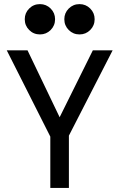

<svg xmlns="http://www.w3.org/2000/svg" viewBox="-20 -923 573 943"><path d="M318.4 0H227.1V-252L13.2 -675.8H115.2L272.9 -347.2L436 -675.8H533.2L318.4 -256.8ZM370.6 -753.9Q339.4 -753.9 317.6 -775.6Q295.9 -797.4 295.9 -828.6Q295.9 -859.4 317.6 -881.1Q339.4 -902.8 370.6 -902.8Q401.4 -902.8 423.1 -881.1Q444.8 -859.4 444.8 -828.6Q444.8 -797.4 423.1 -775.6Q401.4 -753.9 370.6 -753.9ZM176.3 -753.9Q145 -753.9 123.3 -775.6Q101.6 -797.4 101.6 -828.6Q101.6 -859.4 123.3 -881.1Q145 -902.8 176.3 -902.8Q207 -902.8 228.8 -881.1Q250.5 -859.4 250.5 -828.6Q250.5 -797.4 228.8 -775.6Q207 -753.9 176.3 -753.9Z"/></svg>

Font: Cadman
Style: Regular
Weight: 400
Designer: Paul James MIller
Foundry: High-Logic / Made with FontCreator
Version: Version 2.114;March 28, 2021;FontCreator 13.0.0.2683 64-bit